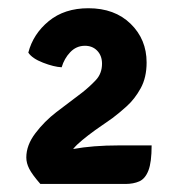

<svg xmlns="http://www.w3.org/2000/svg" viewBox="-20 -776 454 478"><path d="M357.5 -414Q357.5 -372 349.5 -351.5Q341.5 -331 326.8 -324.5Q312 -318 292 -318H80.5Q60 -341.5 52.8 -355.8Q45.5 -370 45.5 -384Q45.5 -414.5 68 -444.2Q90.5 -474 120.5 -497L184.5 -545.5Q203 -560 218.5 -576.5Q234 -593 234 -617.5Q234 -637.5 221.8 -650Q209.5 -662.5 190 -662Q169.5 -661.5 154.8 -646Q140 -630.5 133.5 -608.5Q114 -609.5 87 -620Q60 -630.5 50.5 -645Q62.5 -691.5 101.5 -723.5Q140.5 -755.5 200 -755.5Q265.5 -755.5 305.2 -716.8Q345 -678 345 -620.5Q345 -583 330.2 -556.2Q315.5 -529.5 295.5 -511.5Q275.5 -493.5 260 -482L217 -452Q199 -439 184.8 -427.2Q170.5 -415.5 162 -405Q211 -414 276 -414Z"/></svg>

Font: Signika SC SemiBold
Style: Regular
Weight: 600
Designer: Anna Giedryś
Foundry: Anna Giedryś
Version: Version 2.000; ttfautohint (v1.8.3) -l 8 -r 50 -G 200 -x 9 -